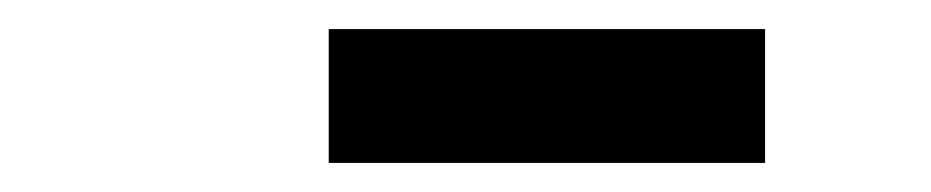

<svg xmlns="http://www.w3.org/2000/svg" viewBox="-20 -746 640 132"><path d="M506 -634H206V-726H506Z"/></svg>

Font: Iosevka Curly Slab XBdEx
Style: Italic
Weight: 800
Width: 7
Italic angle: -9°
Monospace: yes
Designer: Belleve Invis
Foundry: Belleve Invis
Version: Version 11.1.0; ttfautohint (v1.8.3)